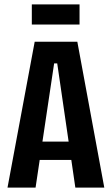

<svg xmlns="http://www.w3.org/2000/svg" viewBox="-20 -849 506 869"><path d="M14 0 137 -660H330L452 0H321L239 -562H225L141 0ZM115 -125V-208H358V-125ZM124 -738V-829H340V-738Z"/></svg>

Font: Bricolage Grotesque 24pt Condensed SemiBold
Style: Regular
Weight: 600
Width: 3
Designer: Mathieu Triay
Foundry: Atelier Triay
Version: Version 1.001;gftools[0.9.33.dev8+g029e19f]